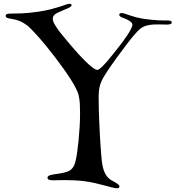

<svg xmlns="http://www.w3.org/2000/svg" viewBox="-20 -877 927 1014"><path d="M357.9 -849.1Q357.9 -844.2 351.3 -840.1Q344.7 -835.9 334 -831.3Q323.2 -826.7 309.3 -821Q295.4 -815.4 280.8 -808.1Q271 -803.2 264.9 -795.7Q258.8 -788.1 258.8 -776.9Q258.8 -764.6 269.8 -746.1Q280.8 -727.5 296.6 -707Q312.5 -686.5 329.8 -666.3Q347.2 -646 359.9 -630.9Q373.5 -614.3 392.8 -593.3Q412.1 -572.3 431.4 -553.2Q450.7 -534.2 467.5 -521.2Q484.4 -508.3 493.2 -507.8Q498 -507.3 506.1 -513.4Q514.2 -519.5 523.9 -529.3Q533.7 -539.1 544.4 -551.5Q555.2 -564 565.7 -577.1Q576.2 -590.3 585.9 -602.5Q595.7 -614.7 603 -624Q613.3 -636.7 626.5 -654.3Q639.6 -671.9 651.4 -689.5Q663.1 -707 671.1 -722.7Q679.2 -738.3 679.2 -747.1Q679.2 -752.4 674.8 -757.3Q670.4 -762.2 663.6 -766.8Q656.7 -771.5 648.2 -775.4Q639.6 -779.3 630.9 -782.2Q622.1 -785.2 616 -789.1Q609.9 -793 609.9 -798.8Q609.9 -803.7 613.3 -805.9Q616.7 -808.1 622.1 -808.1Q629.4 -808.1 639.4 -804.7Q649.4 -801.3 663.8 -796.4Q678.2 -791.5 697.8 -786.1Q717.3 -780.8 744.1 -776.9Q766.1 -773.9 783.9 -772.2Q801.8 -770.5 816.2 -769.8Q830.6 -769 842 -769Q853.5 -769 863.8 -769Q887.2 -769 887.2 -758.8Q887.2 -747.1 860.8 -747.1Q855.5 -747.1 844.7 -747.6Q834 -748 819.8 -748Q809.6 -748 797.6 -747.8Q785.6 -747.6 773.7 -745.8Q761.7 -744.1 750.2 -740.7Q738.8 -737.3 729 -731Q717.3 -723.6 704.6 -710.2Q691.9 -696.8 678.5 -680.4Q665 -664.1 650.9 -645.3Q636.7 -626.5 623 -607.9Q608.9 -589.4 596.2 -571.8Q583.5 -554.2 572.3 -538.3Q561 -522.5 552 -509Q543 -495.6 537.1 -485.8Q526.4 -469.2 519.5 -455.6Q512.7 -441.9 508.5 -428Q504.4 -414.1 502.7 -398.4Q501 -382.8 501 -362.8Q501 -335.9 501.7 -304.7Q502.4 -273.4 503.9 -241.2Q505.4 -209 506.8 -177.5Q508.3 -146 510.3 -118.2Q512.2 -90.3 513.9 -68.1Q515.6 -45.9 517.1 -32.2Q521.5 8.3 531.5 31.2Q541.5 54.2 557.1 66.9Q564 72.8 573.2 77.6Q582.5 82.5 590.8 87.4Q599.1 92.3 605 97.2Q610.8 102.1 610.8 107.9Q610.8 111.8 608.2 114.5Q605.5 117.2 598.1 117.2Q587.4 117.2 570.1 112.5Q552.7 107.9 529.8 101.8Q506.8 95.7 479 89.4Q451.2 83 419.9 79.1Q392.6 76.2 368.2 75.2Q343.8 74.2 323.2 74.2Q300.3 74.2 284.2 74.7Q268.1 75.2 259.8 75.2Q246.6 75.2 238.8 72.3Q231 69.3 231 62Q231 53.7 239.7 50Q248.5 46.4 262.7 44.2Q276.9 42 295.2 39.3Q313.5 36.6 332 30.8Q344.7 26.9 353.3 20Q361.8 13.2 367.4 3.9Q373 -5.4 376.2 -16.1Q379.4 -26.9 381.8 -39.1Q384.8 -52.2 388.2 -77.9Q391.6 -103.5 395 -136.5Q398.4 -169.4 400.6 -206.8Q402.8 -244.1 402.8 -280.8Q402.8 -306.6 401.6 -329.6Q400.4 -352.5 395 -375Q391.6 -389.6 380.4 -411.6Q369.1 -433.6 352.3 -460Q335.4 -486.3 314.7 -515.4Q293.9 -544.4 271.7 -573.5Q249.5 -602.5 227.3 -629.9Q205.1 -657.2 185.3 -679.7Q165.5 -702.1 149.4 -718.5Q133.3 -734.9 124 -742.2Q112.3 -751 102.1 -756.8Q91.8 -762.7 81.3 -766.8Q70.8 -771 59.3 -773.7Q47.9 -776.4 33.2 -778.8Q9.8 -781.7 9.8 -793Q9.8 -798.8 14.9 -802Q20 -805.2 35.2 -805.2Q60.5 -805.2 94.7 -806.4Q128.9 -807.6 180.2 -814.9Q220.2 -820.8 248.3 -828.1Q276.4 -835.4 295.9 -841.8Q315.4 -848.1 327.6 -852.5Q339.8 -856.9 348.1 -856.9Q357.9 -856.9 357.9 -849.1Z"/></svg>

Font: Henny Penny
Style: Regular
Weight: 400
Version: Version 1.001